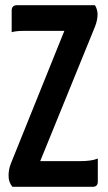

<svg xmlns="http://www.w3.org/2000/svg" viewBox="-20 -720 416 740"><path d="M25 -679Q25 -700 46 -700H346Q356 -683 356 -665Q356 -642 346 -617L135 -99H290Q333 -99 357 -109V-20Q357 0 337 0H28Q13 -17 13 -43Q13 -67 22 -90L228 -601H72Q42 -601 25 -596Z"/></svg>

Font: Yanone Kaffeesatz Bold
Style: Regular
Weight: 700
Designer: Yanone (Cyrillic: Daniel Pouzeot)
Foundry: Yanone
Version: Version 1.003;PS 001.003;hotconv 1.0.88;makeotf.lib2.5.64775